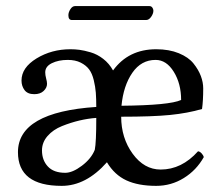

<svg xmlns="http://www.w3.org/2000/svg" viewBox="-20 -602 732 632"><path d="M118.2 -106.9Q118.2 -74.7 137.5 -54Q156.7 -33.2 194.8 -33.2Q218.8 -33.2 249.5 -56.4Q280.3 -79.6 292 -108.9Q296.9 -132.8 296.9 -213.9Q269.5 -211.9 241.5 -205.3Q213.4 -198.7 184.1 -187Q154.8 -175.3 136.5 -154.3Q118.2 -133.3 118.2 -106.9ZM379.9 -253.9Q538.1 -255.4 576.2 -272.9Q576.2 -326.7 552 -365.7Q527.8 -404.8 492.2 -404.8Q444.8 -404.8 415.5 -362.3Q386.2 -319.8 379.9 -253.9ZM39.1 -101.1Q39.1 -232.9 296.9 -250Q296.9 -277.3 295.4 -296.9Q293.9 -316.4 288.6 -338.4Q283.2 -360.4 273.4 -373.5Q263.7 -386.7 245.8 -395.8Q228 -404.8 203.1 -404.8Q172.4 -404.8 150.6 -394Q128.9 -383.3 128.9 -363.8Q128.9 -355 131.8 -344Q134.8 -333 134.8 -326.2Q134.8 -313 123.5 -302.5Q112.3 -292 92.8 -292Q70.8 -292 60.8 -305.4Q50.8 -318.8 50.8 -336.9Q50.8 -379.4 100.3 -409.7Q149.9 -439.9 211.9 -439.9Q226.6 -439.9 241.7 -438Q256.8 -436 278.6 -429.7Q300.3 -423.3 319.8 -408.2Q339.4 -393.1 352.1 -370.1Q402.8 -439.9 494.1 -439.9Q536.6 -439.9 568.6 -426.8Q600.6 -413.6 616.9 -393.1Q633.3 -372.6 641.1 -351.8Q648.9 -331.1 648.9 -311Q648.9 -270 645 -243.2Q598.1 -229.5 540 -223.6Q481.9 -217.8 378.9 -217.8Q378.9 -147.9 416.7 -95.9Q454.6 -43.9 508.8 -43.9Q578.1 -43.9 631.8 -104Q637.7 -103.5 643.6 -97.2Q649.4 -90.8 650.9 -85Q626.5 -41.5 585 -15.9Q543.5 9.8 494.1 9.8Q435.1 9.8 396 -8.3Q356.9 -26.4 332 -67.9Q263.2 9.8 183.1 9.8Q39.1 9.8 39.1 -101.1ZM460.9 -536.1H216.8Q205.1 -536.1 205.1 -551.8Q205.1 -561.5 211.7 -571.8Q218.3 -582 227.1 -582H471.2Q478 -582 481.4 -577.1Q484.9 -572.3 484.9 -566.9Q484.9 -557.1 477.5 -546.6Q470.2 -536.1 460.9 -536.1Z"/></svg>

Font: Common Serif News
Style: Regular
Weight: 450
Designer: Philipp H. Poll, Khaled Hosny
Foundry: Stefan Peev, Context Ltd.
Version: Version 1.026